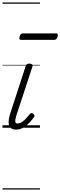

<svg xmlns="http://www.w3.org/2000/svg" viewBox="-20 -1026 484 1542"><path d="M109 15Q85 15 71 5Q57 -5 52 -22.5Q47 -40 50.5 -64Q54 -88 63 -117L186 -494Q190 -506 196 -510.5Q202 -515 217 -515Q231 -515 237.5 -509Q244 -503 241 -493L113 -103Q105 -78 103 -63Q101 -48 105.5 -41Q110 -34 120 -34Q138 -34 155.5 -45.5Q173 -57 189.5 -75Q206 -93 219 -109Q226 -118 233 -118Q240 -118 247 -112Q256 -105 257 -99Q258 -93 254 -87Q242 -69 220.5 -45Q199 -21 170.5 -3Q142 15 109 15ZM151 -706Q138 -706 136 -712.5Q134 -719 137 -731Q141 -744 147 -751Q153 -758 165 -758H429Q441 -758 443.5 -751Q446 -744 442 -731Q439 -718 432.5 -712Q426 -706 415 -706ZM0 486H301V496H0ZM0 -20H301V0H0ZM0 -505H301V-500H0ZM0 -1006H301V-996H0Z"/></svg>

Font: Playwrite CA Guides
Style: Regular
Weight: 400
Designer: Veronika Burian, José Scaglione
Foundry: TypeTogether
Version: Version 1.003